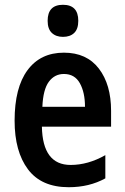

<svg xmlns="http://www.w3.org/2000/svg" viewBox="-20 -865 521 802"><path d="M247 -645Q342 -645 393 -578.5Q444 -512 444 -402V-336H155Q158 -176 275 -176Q348 -176 420 -217V-120Q353 -83 267 -83Q153 -83 97 -157.5Q41 -232 41 -361Q41 -499 95 -572Q149 -645 247 -645ZM247 -556Q208 -556 184 -523.5Q160 -491 157 -419H335Q335 -479 313.5 -517.5Q292 -556 247 -556ZM243 -845Q307 -845 307 -778Q307 -744 290 -727.5Q273 -711 243 -711Q214 -711 196.5 -727.5Q179 -744 179 -778Q179 -845 243 -845Z"/></svg>

Font: Noto Sans Kannada UI Condensed SemiBold
Style: Regular
Weight: 600
Width: 3
Designer: Jelle Bosma - Monotype Design Team
Foundry: Monotype Imaging Inc.
Version: Version 2.005; ttfautohint (v1.8.4.7-5d5b)